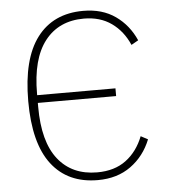

<svg xmlns="http://www.w3.org/2000/svg" viewBox="-52 -757 719 816"><g transform="rotate(-5 307.5 -349.0)"><path d="M333 12Q205 12 136 -78Q67 -168 67 -348Q67 -528 136 -619Q205 -710 333 -710Q414 -710 470 -670.5Q526 -631 555 -565L525 -548Q499 -608 450.5 -642.5Q402 -677 333 -677Q226 -677 166.5 -601Q107 -525 107 -376V-370H441V-337H107V-320Q107 -171 166.5 -96Q226 -21 333 -21Q407 -21 456 -57.5Q505 -94 530 -158L560 -142Q532 -72 474 -30Q416 12 333 12Z"/></g></svg>

Font: IBM Plex Sans ExtLt
Style: Regular
Weight: 200
Designer: Mike Abbink, Paul van der Laan, Pieter van Rosmalen
Foundry: Bold Monday
Version: Version 3.005